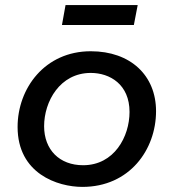

<svg xmlns="http://www.w3.org/2000/svg" viewBox="-20 -727 681 753"><path d="M303 6C488 6 592 -140 592 -291C592 -431 492 -526 336 -526C156 -526 49 -381 49 -229C49 -46 206 6 303 6ZM306 -79C213 -79 153 -140 153 -232C153 -329 215 -441 336 -441C411 -441 488 -396 488 -288C488 -191 428 -79 306 -79ZM223 -629H505L520 -707H237Z"/></svg>

Font: Fixel Display 20240404 Medium
Style: Italic
Weight: 500
Italic angle: -10°
Designer: AlfaBravo + MacPaw
Foundry: Kyrylo Tkachov, Marchela Mozhyna, Serhii Makarenko, Maria Weinstein, Zakhar Kryvoshyya
Version: Version 1.211;Glyphs 3.2 (3225)